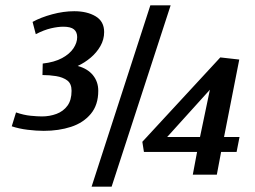

<svg xmlns="http://www.w3.org/2000/svg" viewBox="-20 -654 954 719"><path d="M323 45 543 -634H619L398 45ZM144 -164Q116 -164 83.5 -168Q51 -172 24 -181L40 -233Q69 -223 95 -220.5Q121 -218 137 -218Q166 -218 191.5 -227.5Q217 -237 232.5 -258Q248 -279 248 -314Q248 -341 231.5 -353Q215 -365 190 -369Q165 -373 139 -373L140 -416Q184 -421 212.5 -436.5Q241 -452 255 -473Q269 -494 269 -515Q269 -534 257 -544Q245 -554 217 -554Q197 -554 171 -548Q145 -542 114 -526L102 -572Q133 -589 175.5 -600.5Q218 -612 258 -612Q306 -612 338 -593Q370 -574 370 -534Q370 -506 356 -481.5Q342 -457 319.5 -438Q297 -419 271 -407Q308 -397 328 -372.5Q348 -348 348 -314Q348 -261 320 -227.5Q292 -194 246 -179Q200 -164 144 -164ZM702 0 718 -85H519L513 -123L805 -439L876 -431L819 -141H877L866 -85H808L792 0ZM606 -141H729L766 -318Z"/></svg>

Font: Manuale SemiBold
Style: Italic
Weight: 600
Italic angle: -11°
Designer: Eduardo Tunni / Pablo Cosgaya
Foundry: Eduardo Tunni / Pablo Cosgaya
Version: Version 1.002